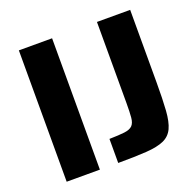

<svg xmlns="http://www.w3.org/2000/svg" viewBox="-122 -816 965 945"><g transform="rotate(-20 361.0 -344.0)"><path d="M71 0V-688H245V0ZM341 0V-126Q392 -127 420.5 -130.5Q449 -134 462 -147Q475 -160 477.5 -188Q480 -216 480 -264V-688H654V-309Q654 -220 650 -162Q646 -104 630.5 -71Q615 -38 581.5 -23Q548 -8 489.5 -4Q431 0 341 0Z"/></g></svg>

Font: Saira Thin
Style: Bold
Weight: 700
Version: Version 1.101